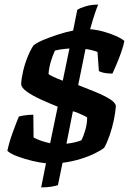

<svg xmlns="http://www.w3.org/2000/svg" viewBox="-20 -700 574 835"><path d="M180 10Q156 8 122 0Q88 -8 57 -19.5Q26 -31 12 -44Q20 -82 35.5 -124.5Q51 -167 62 -193Q71 -196 88.5 -198.5Q106 -201 125 -201L126 -102Q138 -95 158.5 -88Q179 -81 198 -77L231 -236Q196 -250 159.5 -266.5Q123 -283 98 -300.5Q73 -318 72 -334Q73 -358 80.5 -390.5Q88 -423 100.5 -453.5Q113 -484 126 -503Q141 -515 170 -527Q199 -539 233 -550Q267 -561 298 -567L316 -657Q327 -665 352 -672.5Q377 -680 407 -680Q402 -669 392.5 -641Q383 -613 372 -573Q399 -571 428.5 -563Q458 -555 483 -544Q508 -533 521 -522Q517 -501 507 -472.5Q497 -444 486 -418.5Q475 -393 469 -380Q446 -380 431 -383.5Q416 -387 410 -391L404 -474Q394 -478 380.5 -481.5Q367 -485 352 -487L320 -330Q359 -315 396.5 -299.5Q434 -284 458.5 -268.5Q483 -253 484 -238Q482 -211 475 -177.5Q468 -144 457 -112Q446 -80 433 -57Q422 -48 394.5 -34Q367 -20 329.5 -8.5Q292 3 252 8L232 105Q225 108 205 111.5Q185 115 159 115ZM282 -489Q247 -487 219 -480Q208 -457 200.5 -430.5Q193 -404 191 -378Q195 -374 212 -366Q229 -358 253 -349ZM269 -75Q288 -77 305 -81Q322 -85 334 -90Q345 -112 352 -138Q359 -164 359 -189Q357 -191 346 -196.5Q335 -202 321 -208Q307 -214 297 -216Z"/></svg>

Font: Texturina 72pt 72pt ExtraBold
Style: Italic
Weight: 800
Italic angle: -11°
Designer: Guillermo Torres Carreño
Foundry: Omnibus-Type
Version: Version 1.002; ttfautohint (v1.8.3)